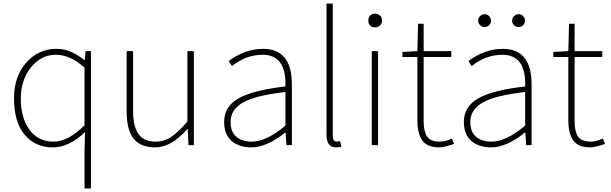

<svg xmlns="http://www.w3.org/2000/svg" viewBox="-20 -814 3425 1077"><path d="M454.1 243.2V35.2L457 -73.2Q367.2 12.7 277.3 12.7Q176.8 12.7 117.7 -59.1Q58.6 -130.9 58.6 -261.7Q58.6 -385.7 127.4 -462.9Q196.3 -540 294.9 -540Q339.8 -540 376 -524.4Q412.1 -508.8 453.1 -477.5H455.1L460 -527.3H490.2V243.2ZM280.3 -19.5Q362.3 -19.5 454.1 -111.3V-434.6Q374 -506.8 293 -506.8Q210 -506.8 153.3 -435.5Q96.7 -364.3 96.7 -261.7Q96.7 -152.3 145.5 -85.9Q194.3 -19.5 280.3 -19.5Z M849.6 12.7Q768.6 12.7 729.5 -36.6Q690.4 -85.9 690.4 -188.5V-527.3H726.6V-192.4Q726.6 -104.5 756.8 -62Q787.1 -19.5 852.5 -19.5Q900.4 -19.5 940.4 -45.9Q980.5 -72.3 1031.2 -132.8V-527.3H1067.4V0H1037.1L1033.2 -89.8H1030.3Q941.4 12.7 849.6 12.7Z M1388.7 12.7Q1322.3 12.7 1279.8 -22.9Q1237.3 -58.6 1237.3 -129.9Q1237.3 -216.8 1318.8 -262.7Q1400.4 -308.6 1581.1 -329.1Q1586.9 -506.8 1453.1 -506.8Q1360.4 -506.8 1281.2 -443.4L1262.7 -471.7Q1355.5 -540 1455.1 -540Q1617.2 -540 1617.2 -340.8V0H1586.9L1582 -70.3H1579.1Q1477.5 12.7 1388.7 12.7ZM1391.6 -19.5Q1474.6 -19.5 1581.1 -109.4V-297.9Q1414.1 -279.3 1343.8 -239.3Q1273.4 -199.2 1273.4 -130.9Q1273.4 -73.2 1306.2 -46.4Q1338.9 -19.5 1391.6 -19.5Z M1865.2 12.7Q1811.5 12.7 1811.5 -58.6V-793.9H1846.7V-52.7Q1846.7 -19.5 1869.1 -19.5Q1872.1 -19.5 1887.7 -22.5L1895.5 8.8Q1877.9 12.7 1865.2 12.7Z M2065.4 0V-527.3H2100.6V0ZM2084 -660.2Q2067.4 -660.2 2056.6 -670.4Q2045.9 -680.7 2045.9 -698.2Q2045.9 -716.8 2056.6 -727.1Q2067.4 -737.3 2084 -737.3Q2099.6 -737.3 2111.3 -727.1Q2123 -716.8 2123 -698.2Q2123 -681.6 2111.3 -670.9Q2099.6 -660.2 2084 -660.2Z M2445.3 12.7Q2376 12.7 2348.6 -26.4Q2321.3 -65.4 2321.3 -139.6V-494.1H2237.3V-522.5L2321.3 -527.3L2325.2 -680.7H2356.4V-527.3H2511.7V-494.1H2356.4V-134.8Q2356.4 -77.1 2375.5 -48.3Q2394.5 -19.5 2448.2 -19.5Q2477.5 -19.5 2514.6 -37.1L2527.3 -6.8Q2470.7 12.7 2445.3 12.7Z M2733.4 12.7Q2667 12.7 2624.5 -22.9Q2582 -58.6 2582 -129.9Q2582 -216.8 2663.6 -262.7Q2745.1 -308.6 2925.8 -329.1Q2931.6 -506.8 2797.9 -506.8Q2705.1 -506.8 2626 -443.4L2607.4 -471.7Q2700.2 -540 2799.8 -540Q2961.9 -540 2961.9 -340.8V0H2931.6L2926.8 -70.3H2923.8Q2822.3 12.7 2733.4 12.7ZM2736.3 -19.5Q2819.3 -19.5 2925.8 -109.4V-297.9Q2758.8 -279.3 2688.5 -239.3Q2618.2 -199.2 2618.2 -130.9Q2618.2 -73.2 2650.9 -46.4Q2683.6 -19.5 2736.3 -19.5ZM2723.6 -672.9Q2712.9 -662.1 2698.2 -662.1Q2683.6 -662.1 2672.9 -672.9Q2662.1 -683.6 2662.1 -698.2Q2662.1 -712.9 2672.9 -723.6Q2683.6 -734.4 2698.2 -734.4Q2712.9 -734.4 2723.6 -723.6Q2734.4 -712.9 2734.4 -698.2Q2734.4 -683.6 2723.6 -672.9ZM2888.7 -662.1Q2874 -662.1 2863.3 -672.9Q2852.5 -683.6 2852.5 -698.2Q2852.5 -712.9 2863.3 -723.6Q2874 -734.4 2888.7 -734.4Q2904.3 -734.4 2914.6 -723.6Q2924.8 -712.9 2924.8 -698.2Q2924.8 -683.6 2914.6 -672.9Q2904.3 -662.1 2888.7 -662.1Z M3292 12.7Q3222.7 12.7 3195.3 -26.4Q3168 -65.4 3168 -139.6V-494.1H3084V-522.5L3168 -527.3L3171.9 -680.7H3203.1V-527.3H3358.4V-494.1H3203.1V-134.8Q3203.1 -77.1 3222.2 -48.3Q3241.2 -19.5 3294.9 -19.5Q3324.2 -19.5 3361.3 -37.1L3374 -6.8Q3317.4 12.7 3292 12.7Z"/></svg>

Font: Gen Shin Gothic ExtraLight
Style: Regular
Weight: 100
Designer: [Source Han Sans]
Ryoko NISHIZUKA  (kana & ideographs); Paul D. Hunt (Latin, Greek & Cyrillic); Wenlong ZHANG  (bopomofo
Version: Version 1.002.20150607